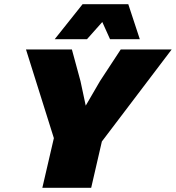

<svg xmlns="http://www.w3.org/2000/svg" viewBox="-20 -896 839 916"><path d="M592 -876 647 -709H505L468 -791L395 -709H241L374 -876ZM182 0 237 -237 104 -660H323L364 -509L389 -392L457 -509L556 -660H799L466 -221L415 0Z"/></svg>

Font: Elaine Sans Black
Style: Italic
Weight: 900
Italic angle: -13°
Designer: Wei Huang
Foundry: Wei Huang
Version: Version 2.001;December 24, 2019;FontCreator 12.0.0.2547 64-b